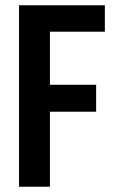

<svg xmlns="http://www.w3.org/2000/svg" viewBox="-20 -707 430 727"><path d="M52 0V-687H377V-587H169V-386H344V-284H169V0Z"/></svg>

Font: Archivo SemiBold ExtraCondensed
Style: Regular
Weight: 600
Width: 2
Version: Version 2.001